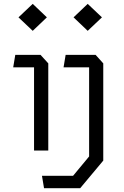

<svg xmlns="http://www.w3.org/2000/svg" viewBox="-20 -798 660 1018"><path d="M160.5 0H236V-462L195 -507H61L50 -441H160.5ZM78 -706 153.5 -634.5 228.5 -706 153.5 -777.5ZM202.5 134 213.5 200H405L527.5 53.5V-462L487 -507H328L317 -441H452.5V31.5L367.5 134ZM370 -706 445 -634.5 520.5 -706 445 -777.5Z"/></svg>

Font: Monaspace Krypton Light
Style: Regular
Weight: 300
Designer: Riley Cran & the Lettermatic Team
Foundry: Lettermatic
Version: Version 1.101 (Monaspace Krypton)